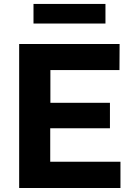

<svg xmlns="http://www.w3.org/2000/svg" viewBox="-20 -944 674 964"><path d="M76.2 -723H580.5L579.8 -592.2H233V-428H532V-300H232.2V-132L584.8 -131.8V0H76.2ZM509.5 -825.8H148.2V-924.2H509.5Z"/></svg>

Font: Public Sans VF
Style: Regular
Weight: 400
Designer: Pablo Impallari, Rodrigo Fuenzalida (Modified by Dan O. Williams and USWDS)
Version: Version 1.003